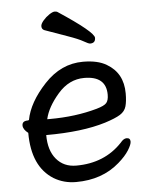

<svg xmlns="http://www.w3.org/2000/svg" viewBox="-53 -763 649 831"><g transform="rotate(-5 271.5 -347.5)"><path d="M154.8 -257.8Q266.1 -257.8 359.9 -284.2Q394 -293.9 403.6 -305.4Q413.1 -316.9 413.1 -340.8Q413.1 -421.9 317.9 -421.9Q252 -421.9 203.4 -366Q154.8 -310.1 143.1 -257.8ZM244.1 23.9Q190.9 23.9 147.9 -2Q56.2 -59.1 56.2 -206.1Q34.2 -223.1 34.2 -240.2Q34.2 -259.8 59.1 -259.8L64 -261.2Q78.1 -336.9 150.6 -414.6Q223.1 -492.2 318.8 -492.2Q382.8 -492.2 420.9 -469.2Q491.2 -428.2 491.2 -339.8Q491.2 -305.2 485.1 -283.7Q479 -262.2 458 -249Q437 -235.8 391.1 -221.2Q290 -189.9 132.8 -189.9Q132.8 -123 164.8 -85Q196.8 -46.9 251 -46.9Q374 -46.9 451.2 -128.9Q464.8 -146 478 -146Q494.1 -146 494.1 -129.9Q494.1 -117.2 479 -93Q463.9 -68.8 433.1 -42Q357.9 23.9 244.1 23.9ZM356.9 -567.9Q350.1 -567.9 329.6 -579.8Q309.1 -591.8 261.5 -608.4Q213.9 -625 164.1 -643.1Q152.8 -647.9 152.8 -661.1Q152.8 -670.9 164.8 -685.1Q176.8 -699.2 191.9 -709.2Q207 -719.2 215.8 -719.2Q223.1 -719.2 227.1 -716.8Q379.9 -616.2 379.9 -590.8Q379.9 -567.9 356.9 -567.9Z"/></g></svg>

Font: LXGW WenKai Screen
Style: Regular
Weight: 400
Designer: LXGW / Fontworks Inc.
Foundry: LXGW / Fontworks Inc.
Version: Version 1.510;January 18,2025